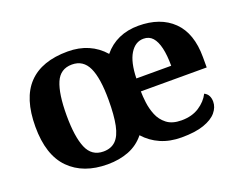

<svg xmlns="http://www.w3.org/2000/svg" viewBox="-93 -718 1121 896"><g transform="rotate(-20 467.5 -269.5)"><path d="M305 10Q185 10 116 -59.5Q47 -129 47 -270Q47 -411 113 -480Q179 -549 308 -549Q364 -549 409 -529.5Q454 -510 487 -472Q518 -510 561.5 -529.5Q605 -549 659 -549Q768 -549 830.5 -488Q893 -427 893 -308V-257H566Q566 -234 570 -201.5Q574 -169 586.5 -138Q599 -107 626 -86Q653 -65 699 -65Q751 -65 787 -88.5Q823 -112 840 -146Q854 -139 860.5 -126.5Q867 -114 867 -97Q867 -69 846.5 -44.5Q826 -20 783 -5Q740 10 672 10Q614 10 568.5 -10Q523 -30 490 -67Q458 -27 411 -8.5Q364 10 305 10ZM307 -53Q345 -53 368 -75.5Q391 -98 401 -146.5Q411 -195 411 -272Q411 -380 386.5 -432.5Q362 -485 306 -485Q248 -485 225 -431Q202 -377 202 -270Q202 -164 225.5 -108.5Q249 -53 307 -53ZM740 -321Q740 -373 731.5 -409.5Q723 -446 706 -465Q689 -484 661 -484Q620 -484 594.5 -442.5Q569 -401 567 -321Z"/></g></svg>

Font: Noto Serif Armenian
Style: Bold
Weight: 700
Version: Version 2.007